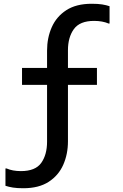

<svg xmlns="http://www.w3.org/2000/svg" viewBox="-20 -752 656 1020"><path d="M104 248Q71 248 49 244.5Q27 241 9 235V143H15Q47 157 91 157Q168 157 199 113.5Q230 70 230 1V-301H97V-391H230V-483Q230 -551 255 -607.5Q280 -664 332.5 -698Q385 -732 467 -732Q501 -732 522.5 -728.5Q544 -725 562 -719V-627H557Q524 -641 480 -641Q404 -641 372.5 -597.5Q341 -554 341 -485V-391H495V-301H341V-1Q341 67 316 123.5Q291 180 238.5 214Q186 248 104 248Z"/></svg>

Font: Kufam Medium
Style: Regular
Weight: 500
Designer: Wael Morcos, Artur Schmal
Foundry: Original Type
Version: Version 1.300; ttfautohint (v1.8.3)